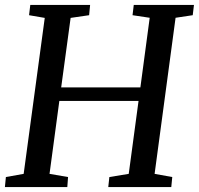

<svg xmlns="http://www.w3.org/2000/svg" viewBox="-22 -763 811 783"><path d="M-2 0 2 -41 74.5 -54 160.5 -690 96.5 -701 101.5 -743H345.5L341.5 -701L266 -690L227.5 -406.5H550.5L588.5 -690.5L518.5 -701L523.5 -743H769L764 -701L694 -690.5L608.5 -54L680.5 -41L676.5 0H419.5L424 -41L503 -54L543 -351.5H220L180 -54L255.5 -41L252.5 0Z"/></svg>

Font: Merriweather 28pt
Style: Italic
Weight: 400
Italic angle: -7.8°
Version: Version 2.101